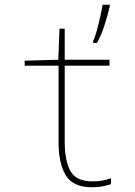

<svg xmlns="http://www.w3.org/2000/svg" viewBox="-20 -780 570 810"><path d="M373 -607Q380 -620 388 -649.5Q396 -679 403 -710Q410 -741 413 -760H443V-753Q435 -718 421 -674Q407 -630 389 -599H373ZM369 10Q287 10 257 -41Q227 -92 227 -180V-503H84V-524L226 -528L231 -659H253V-528H442V-503H253V-183Q253 -102 277 -58.5Q301 -15 369 -15Q394 -15 413 -18.5Q432 -22 448 -28V-3Q432 2 413.5 6Q395 10 369 10Z"/></svg>

Font: Noto Sans Mono Condensed Thin
Style: Regular
Weight: 100
Width: 3
Designer: Monotype Design Team
Foundry: Monotype Imaging Inc.
Version: Version 2.014; ttfautohint (v1.8.4.7-5d5b)